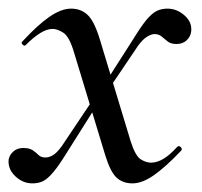

<svg xmlns="http://www.w3.org/2000/svg" viewBox="-24 -415 468 445"><path d="M283 10Q261 10 246.5 -3Q232 -16 220 -55L148 -292Q137 -330 123 -339Q109 -348 98 -348Q85 -348 69.5 -338.5Q54 -329 36 -311Q33 -307 28.5 -311.5Q24 -316 28 -319Q63 -357 90.5 -376Q118 -395 141 -395Q163 -395 178.5 -381Q194 -367 207 -325L279 -87Q290 -53 302.5 -45.5Q315 -38 326 -38Q340 -38 355 -47Q370 -56 387 -75Q391 -78 395 -74Q399 -70 396 -66Q361 -29 333.5 -9.5Q306 10 283 10ZM51 10Q29 10 11.5 -6.5Q-6 -23 -4 -45Q-2 -56 7 -64Q16 -72 30 -72Q44 -72 51.5 -67Q59 -62 65 -56Q71 -50 81 -50Q90 -50 99 -55.5Q108 -61 119 -76L200 -197L209 -185L132 -63Q113 -32 100 -16.5Q87 -1 76.5 4.5Q66 10 51 10ZM213 -186 204 -198 284 -323Q303 -354 315.5 -369Q328 -384 339 -389.5Q350 -395 364 -395Q386 -395 404 -379Q422 -363 419 -341Q417 -329 408 -321Q399 -313 385 -313Q372 -313 364.5 -319Q357 -325 350.5 -330.5Q344 -336 334 -336Q327 -336 317 -330Q307 -324 296 -309Z"/></svg>

Font: Cormorant Garamond Light Medium
Style: Italic
Weight: 500
Italic angle: -10°
Version: Version 4.001